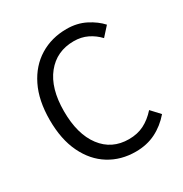

<svg xmlns="http://www.w3.org/2000/svg" viewBox="-160 -791 884 927"><g transform="rotate(-30 282.5 -327.5)"><path d="M333.5 12.2Q251.5 12.2 187.3 -27.6Q123 -67.4 86.2 -143.6Q49.3 -219.7 49.3 -328.1Q49.3 -436.5 86.7 -512.5Q124 -588.4 189.5 -628.4Q254.9 -668.5 338.9 -668.5Q397 -668.5 443.4 -644.8Q489.7 -621.1 518.6 -588.9L474.1 -539.6Q448.2 -567.4 414.6 -583.7Q380.9 -600.1 339.4 -600.1Q243.7 -600.1 186.8 -529.1Q129.9 -458 129.9 -330.6Q129.9 -202.1 185.1 -129.4Q240.2 -56.6 335.4 -56.6Q382.8 -56.6 419.7 -75.2Q456.5 -93.8 488.8 -129.9L533.2 -82Q494.6 -37.1 445.3 -12.5Q396 12.2 333.5 12.2Z"/></g></svg>

Font: Varta Light
Style: Regular
Weight: 400
Version: Version 1.004